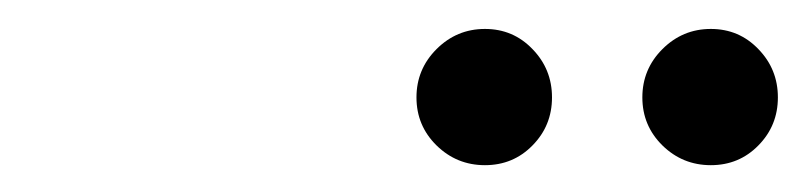

<svg xmlns="http://www.w3.org/2000/svg" viewBox="-20 -962 571 136"><path d="M483.5 -845Q463.5 -845 449.2 -859Q435 -873 435 -893Q435 -913 449.2 -927.2Q463.5 -941.5 483.5 -941.5Q503.5 -941.5 517.2 -927.2Q531 -913 531 -893Q531 -873 517.2 -859Q503.5 -845 483.5 -845ZM323.5 -845Q303.5 -845 289.2 -859Q275 -873 275 -893Q275 -913 289.2 -927.2Q303.5 -941.5 323.5 -941.5Q343.5 -941.5 357.2 -927.2Q371 -913 371 -893Q371 -873 357.2 -859Q343.5 -845 323.5 -845Z"/></svg>

Font: Bodoni Moda SC
Style: Italic
Weight: 400
Italic angle: -13°
Designer: Owen Earl
Foundry: indestructible type
Version: Version 2.005